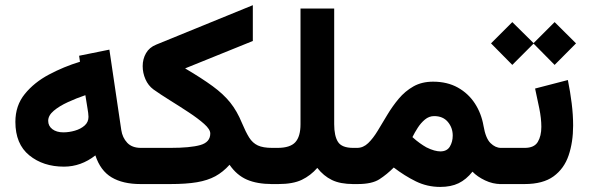

<svg xmlns="http://www.w3.org/2000/svg" viewBox="-20 -718 2296 749"><path d="M527.8 0Q459.5 0 415.5 -26.1Q371.6 -52.2 352.1 -111.8Q295.9 -67.9 229.5 -67.9Q148.4 -67.9 94.2 -112.1Q40 -156.2 40 -242.7Q40 -306.2 76.7 -351.3Q113.3 -396.5 171.1 -427.2Q229 -458 292 -477.1L288.6 -500.5L406.7 -524.4L453.1 -210.9Q457.5 -181.2 476.3 -161.1Q495.1 -141.1 529.8 -141.1H544.9V0ZM325.2 -262.2Q325.2 -269 324 -277.6Q322.8 -286.1 321.3 -295.4L313 -346.7Q278.3 -335 244.9 -319.6Q211.4 -304.2 189.7 -285.9Q168 -267.6 168 -246.6Q168 -226.6 184.3 -214.1Q200.7 -201.7 227.1 -201.7Q249.5 -201.7 272.2 -208.3Q294.9 -214.8 310.1 -228.3Q325.2 -241.7 325.2 -262.2Z M702.1 -451.2Q767.6 -412.6 809.6 -381.8Q851.6 -351.1 878.2 -317.9Q904.8 -284.7 923.8 -238.3Q938.5 -203.1 951.9 -181.6Q965.3 -160.2 985.8 -150.6Q1006.3 -141.1 1042 -141.1H1055.7V0H1042Q982.9 0 943.1 -17.3Q903.3 -34.7 875.5 -75.2Q850.1 -46.9 820.1 -30.5Q790 -14.2 748.3 -7.1Q706.5 0 644.5 0H525.4V-141.1H644Q722.2 -141.1 761.2 -152.1Q800.3 -163.1 800.3 -197.3Q800.3 -213.4 776.4 -234.6Q752.4 -255.9 716.6 -279.5Q680.7 -303.2 643.3 -326.4Q606 -349.6 578.6 -369.1Q558.1 -384.3 547.4 -408.9Q536.6 -433.6 536.6 -460Q536.6 -487.8 549.6 -510.5Q562.5 -533.2 589.4 -543.9L966.3 -697.8V-558.1Z M1152.3 -233.4V-684.6H1283.7V-233.4Q1283.7 -187.5 1298.6 -164.3Q1313.5 -141.1 1357.9 -141.1H1373.5V0H1358.9Q1307.1 0 1274.7 -15.9Q1242.2 -31.7 1217.8 -63Q1191.9 -33.2 1157.5 -16.6Q1123 0 1065.9 0H1036.1V-141.1H1062.5Q1111.8 -141.1 1132.1 -163.3Q1152.3 -185.5 1152.3 -233.4Z M1375.5 0H1354L1354.5 -141.1H1373Q1397 -141.1 1416.3 -159.7Q1435.5 -178.2 1453.4 -207.8Q1471.2 -237.3 1491 -270.3Q1510.7 -303.2 1535.4 -332.8Q1560.1 -362.3 1592.8 -380.9Q1625.5 -399.4 1669.4 -399.4Q1724.6 -399.4 1765.9 -376.5Q1807.1 -353.5 1832.5 -314.5Q1857.9 -275.4 1866.2 -227.1Q1874.5 -178.2 1893.6 -159.7Q1912.6 -141.1 1934.1 -141.1H1946.8V0H1933.6Q1902.3 0 1872.1 -14.4Q1841.8 -28.8 1823.2 -48.3Q1798.8 -17.6 1769 -3.2Q1739.3 11.2 1697.3 11.2Q1646.5 11.2 1602.3 -10.5Q1558.1 -32.2 1516.1 -64.5Q1489.3 -37.6 1460.2 -18.8Q1431.2 0 1375.5 0ZM1673.8 -265.1Q1653.8 -265.1 1637.7 -251.7Q1621.6 -238.3 1609.4 -219.2Q1597.2 -200.2 1588.9 -183.1Q1604 -169.4 1617.7 -159.7Q1631.3 -149.9 1643.6 -143.1Q1660.2 -134.8 1673.8 -131.1Q1687.5 -127.4 1697.8 -127.4Q1723.6 -127.4 1734.9 -146.2Q1746.1 -165 1746.1 -189Q1746.1 -219.7 1727.1 -242.4Q1708 -265.1 1673.8 -265.1Z M1978.5 -631.8 2061.5 -549.8 2143.6 -631.8 2227.1 -548.8 2143.6 -464.8 2061.5 -547.9 1978.5 -464.8 1895.5 -548.8ZM2026.4 0H1927.2V-141.1H2026.9Q2064 -141.1 2077.9 -164.3Q2091.8 -187.5 2091.8 -223.1Q2091.8 -256.3 2083.7 -295.7Q2075.7 -335 2067.4 -372.6L2195.3 -405.8Q2204.6 -359.9 2210.2 -314.7Q2215.8 -269.5 2215.8 -228.5Q2215.8 -163.6 2198.2 -111.8Q2180.7 -60.1 2139.4 -30Q2098.1 0 2026.4 0Z"/></svg>

Font: Vazirmatn FD ExtraBold
Style: Regular
Weight: 800
Designer: Saber Rastikerdar
Foundry: Saber Rastikerdar
Version: Version 33.003